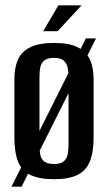

<svg xmlns="http://www.w3.org/2000/svg" viewBox="-20 -664 410 720"><path d="M23 36 302 -520H340L61 36ZM183 8Q128 8 95 -7.5Q62 -23 48 -57.5Q34 -92 34 -149V-367Q34 -411 47.5 -441Q61 -471 94 -487Q127 -503 183 -503Q239 -503 271 -487Q303 -471 317 -441Q331 -411 331 -367V-149Q331 -92 316.5 -57.5Q302 -23 269.5 -7.5Q237 8 183 8ZM183 -49Q207 -49 218.5 -58.5Q230 -68 233.5 -84.5Q237 -101 237 -120V-375Q237 -395 233.5 -411Q230 -427 218.5 -437Q207 -447 183 -447Q158 -447 146 -437Q134 -427 131 -411Q128 -395 128 -375V-120Q128 -101 131 -84.5Q134 -68 146 -58.5Q158 -49 183 -49ZM142 -547 199 -644H286L196 -547Z"/></svg>

Font: Alumni Sans Thin SemiBold
Style: Regular
Weight: 600
Version: Version 1.018